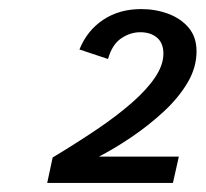

<svg xmlns="http://www.w3.org/2000/svg" viewBox="-20 -806 453 423"><path d="M84 -403 96 -459Q149 -491 193.5 -521Q238 -551 271 -580Q304 -609 322 -636Q340 -663 340 -688Q340 -711 326 -723Q312 -735 289 -735Q267 -735 247 -721.5Q227 -708 218 -676L155 -697Q172 -739 207.5 -762.5Q243 -786 291 -786Q323 -786 351 -775.5Q379 -765 396 -744.5Q413 -724 413 -693Q413 -657 393 -623.5Q373 -590 340.5 -560Q308 -530 270.5 -504.5Q233 -479 198 -461H374L361 -403Z"/></svg>

Font: Atkinson Hyperlegible Next
Style: Italic
Weight: 400
Italic angle: -12°
Designer: Elliott Scott, Megan Eiswerth, Linus Boman, Theodore Petrosky, Letters from Sweden
Foundry: Applied Design Works, Letters from Sweden
Version: Version 2.001